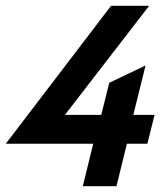

<svg xmlns="http://www.w3.org/2000/svg" viewBox="-34 -645 575 665"><path d="M252.8 0 288.9 -147.2H-13.9L350.7 -625H482.6L191 -247.2H316.7L344.4 -358.3L470.1 -418.1L427.8 -247.2H501.4L476.4 -147.2H405.6L369.4 0Z"/></svg>

Font: Afacad
Style: Bold Italic
Weight: 700
Italic angle: -14°
Designer: Kristian Moeller
Foundry: Dicotype
Version: Version 1.000; ttfautohint (v1.8.4.7-5d5b)